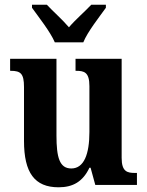

<svg xmlns="http://www.w3.org/2000/svg" viewBox="-20 -786 624 816"><path d="M213 -606H334C352 -651 403 -715 430 -753V-766H368C344 -740 299 -701 273 -670C247 -701 203 -740 179 -766H116V-753C143 -715 194 -651 213 -606ZM229 10C290 10 332 -14 360 -73H365L385 0H562V-51H554C521 -51 497 -56 497 -115V-536H301V-485H304C338 -485 360 -479 360 -420V-225C360 -131 337 -70 283 -70C233 -70 220 -117 220 -210V-536H23V-485H26C68 -485 82 -473 82 -416V-187C82 -52 127 10 229 10Z"/></svg>

Font: Noto Serif Condensed
Style: Bold
Weight: 700
Width: 3
Designer: Monotype Design Team
Foundry: Monotype Imaging Inc.
Version: Version 2.015